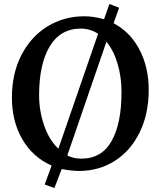

<svg xmlns="http://www.w3.org/2000/svg" viewBox="-20 -847 807 967"><path d="M40 -355Q40 -477 88 -570Q136 -663 219 -714Q302 -765 404 -765Q452 -765 504 -750L531 -827L580 -808L552 -730Q636 -686 682.5 -597Q729 -508 729 -395Q729 -274 684 -181.5Q639 -89 560 -38Q481 13 382 14Q338 14 291 4L254 100L205 82L240 -13Q145 -55 92.5 -145.5Q40 -236 40 -355ZM388 -703Q284 -703 230.5 -613.5Q177 -524 177 -368Q177 -288 202.5 -214.5Q228 -141 274 -98L474 -677Q433 -703 388 -703ZM390 -48Q492 -48 542 -136.5Q592 -225 592 -384Q592 -458 572.5 -525Q553 -592 516 -637L319 -64Q350 -48 390 -48Z"/></svg>

Font: Martel
Style: Bold
Weight: 700
Designer: Dan Reynolds
Foundry: Dan Reynolds
Version: Version 1.001; ttfautohint (v1.1) -l 5 -r 5 -G 72 -x 0 -D la